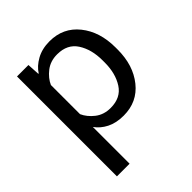

<svg xmlns="http://www.w3.org/2000/svg" viewBox="-202 -647 974 974"><g transform="rotate(-45 285.5 -159.5)"><path d="M72.3 203.1H163.1V-60.5Q185.5 -28.8 223.4 -9.5Q261.2 9.8 314.9 9.8Q412.6 9.8 471.2 -63.5Q529.8 -136.7 529.8 -249V-264.6Q529.8 -377 471.2 -450.2Q412.6 -523.4 314.9 -523.4Q261.2 -523.4 220.9 -501Q180.7 -478.5 161.1 -446.8H158.2L154.3 -513.7H72.3ZM163.1 -152.3V-361.3Q178.2 -395.5 212.4 -422.4Q246.6 -449.2 295.4 -449.2Q368.7 -449.2 402.8 -396Q437 -342.8 437 -264.6V-249Q437 -170.9 402.8 -117.7Q368.7 -64.5 295.4 -64.5Q246.6 -64.5 212.4 -91.3Q178.2 -118.2 163.1 -152.3Z"/></g></svg>

Font: Roboto Flex
Style: Regular
Weight: 400
Designer: Berlow after Robertson
Foundry: Google
Version: Version 3.200;gftools[0.9.32]